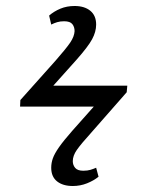

<svg xmlns="http://www.w3.org/2000/svg" viewBox="-20 -568 478 641"><path d="M223 53Q190 53 170.5 37.5Q151 22 151 -8Q151 -24 156.5 -39.5Q162 -55 177 -76.5Q192 -98 221 -131L293 -212H47L48 -234L165 -365Q201 -406 214.5 -426Q228 -446 229 -464Q229 -478 221.5 -487.5Q214 -497 194 -497Q181 -497 171 -494Q161 -491 151 -486L144 -516Q160 -530 181.5 -539Q203 -548 229 -548Q262 -548 281.5 -532Q301 -516 301 -486Q301 -462 287.5 -437Q274 -412 235 -368L158 -282H405L403 -260L288 -129Q250 -87 236.5 -67.5Q223 -48 223 -30Q223 -17 231 -7.5Q239 2 258 2Q272 2 282 -1Q292 -4 301 -8L309 22Q293 35 270.5 44Q248 53 223 53Z"/></svg>

Font: Literata 12pt Light
Style: Italic
Weight: 300
Italic angle: -2°
Designer: Latin by Veronika Burian and Jose Scaglione. Greek by Irene Vlachou. Cyrillic by Vera Evstafieva
Foundry: TypeTogether
Version: Version 3.002